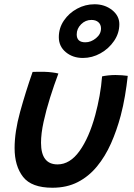

<svg xmlns="http://www.w3.org/2000/svg" viewBox="-20 -855 629 901"><path d="M459 -496.5Q468.5 -499 486.5 -501Q504.5 -503 521.5 -503Q535.5 -503 552.5 -501.8Q569.5 -500.5 579.5 -499Q574.5 -453 566.5 -405.5Q558.5 -358 546.5 -312.5Q528 -243 500.8 -181.8Q473.5 -120.5 435 -73.8Q396.5 -27 345 -0.5Q293.5 26 226 26Q128 26 88.2 -25Q48.5 -76 48.5 -160Q48.5 -236 74.2 -329.5Q100 -423 133 -517.5Q143.5 -518 159.5 -518.2Q175.5 -518.5 189 -518Q207 -517.5 225 -515.2Q243 -513 254 -510Q233.5 -455.5 215 -396.8Q196.5 -338 184.5 -283Q172.5 -228 172.5 -185Q172.5 -83.5 250 -83.5Q308 -83.5 353 -146Q398 -208.5 427 -315Q439 -359.5 447.2 -405Q455.5 -450.5 459 -496.5ZM369 -583Q321.5 -583 288.8 -610.2Q256 -637.5 256 -680.5Q256 -723.5 279.8 -758.5Q303.5 -793.5 341.8 -814.2Q380 -835 423.5 -835Q471.5 -835 505.8 -808Q540 -781 540 -741.5Q540 -699 515.2 -662.8Q490.5 -626.5 451.5 -604.8Q412.5 -583 369 -583ZM380.5 -656.5Q407 -656.5 430.5 -675.8Q454 -695 454 -721.5Q454 -739.5 442 -750.5Q430 -761.5 409 -761.5Q381 -761.5 360.5 -741Q340 -720.5 340 -693.5Q340 -656.5 380.5 -656.5Z"/></svg>

Font: Grandstander Medium
Style: Italic
Weight: 500
Italic angle: -15°
Designer: Tyler Finck
Foundry: Etcetera Type Co
Version: Version 1.200; ttfautohint (v1.8.3)